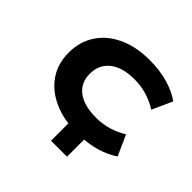

<svg xmlns="http://www.w3.org/2000/svg" viewBox="-160 -676 970 970"><g transform="rotate(45 325.5 -190.5)"><path d="M324 130V-60H438V130ZM387 10Q292 10 221 -22.5Q150 -55 111 -112.5Q72 -170 72 -248Q72 -326 111 -385.5Q150 -445 221.5 -478Q293 -511 388 -511Q462 -511 521.5 -493.5Q581 -476 620 -447L571 -339Q535 -362 492.5 -375Q450 -388 403 -388Q317 -388 270 -350.5Q223 -313 223 -248Q223 -183 270 -148Q317 -113 402 -113Q450 -113 492 -126Q534 -139 569 -161L618 -52Q579 -24 520.5 -7Q462 10 387 10Z"/></g></svg>

Font: Nunito Sans 7pt Expanded
Style: Bold
Weight: 700
Width: 7
Designer: Vernon Adams
Foundry: Vernon Adams
Version: Version 3.101;gftools[0.9.27]